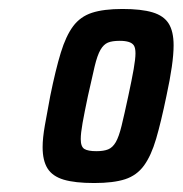

<svg xmlns="http://www.w3.org/2000/svg" viewBox="-20 -716 407 428"><path d="M190 -308Q147 -308 122 -315.5Q97 -323 86 -340.5Q75 -358 75 -388Q75 -408 80 -436.5Q85 -465 92 -502Q104 -561 115.5 -598.5Q127 -636 143 -657.5Q159 -679 185 -687.5Q211 -696 253 -696Q295 -696 320 -688.5Q345 -681 356 -663.5Q367 -646 367 -615Q367 -595 363 -567Q359 -539 351 -502Q339 -444 328 -406.5Q317 -369 301 -347Q285 -325 259 -316.5Q233 -308 190 -308ZM195 -379Q211 -379 221 -383Q231 -387 238 -399Q245 -411 251 -435.5Q257 -460 266 -502Q274 -539 278 -562Q282 -585 282 -597Q282 -609 278.5 -614.5Q275 -620 267 -622.5Q259 -625 247 -625Q230 -625 220.5 -621Q211 -617 204 -605Q197 -593 191 -568Q185 -543 176 -502Q168 -464 164 -441.5Q160 -419 160 -406Q160 -389 168 -384Q176 -379 195 -379Z"/></svg>

Font: Saira Condensed SemiBold
Style: Italic
Weight: 600
Width: 3
Italic angle: -12°
Designer: Hector Gatti with collaboration of the Omnibus-Type team
Foundry: Omnibus-Type
Version: Version 1.101